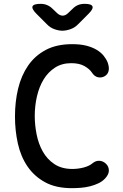

<svg xmlns="http://www.w3.org/2000/svg" viewBox="-20 -970 640 1000"><path d="M58 -363Q58 -441 74.5 -509Q91 -577 126.5 -628.5Q162 -680 218.5 -710Q275 -740 356 -740Q399 -740 430 -732Q461 -724 483.5 -710.5Q506 -697 520 -679.5Q534 -662 541 -644Q550 -618 545.5 -600Q541 -582 525 -573Q510 -564 491 -567.5Q472 -571 458 -593Q446 -611 419.5 -626Q393 -641 351 -641Q302 -641 266 -617.5Q230 -594 207 -556Q184 -518 172.5 -468.5Q161 -419 161 -366Q161 -320 170.5 -271Q180 -222 202.5 -181.5Q225 -141 263 -115.5Q301 -90 357 -90Q372 -90 387 -92Q402 -94 415.5 -97.5Q429 -101 441 -106.5Q453 -112 461 -119Q479 -134 498.5 -132.5Q518 -131 532 -117Q546 -104 547 -83.5Q548 -63 528 -41Q513 -25 493 -15.5Q473 -6 450 0Q427 6 402 8Q377 10 354 10Q271 10 214.5 -21Q158 -52 123 -103.5Q88 -155 73 -222.5Q58 -290 58 -363ZM192 -950Q210 -950 225.5 -943.5Q241 -937 254 -924L275 -904Q290 -889 305.5 -888.5Q321 -888 336 -903L359 -925Q372 -938 387 -944Q402 -950 421 -950Q456 -950 461.5 -937Q467 -924 442 -899L387 -844Q370 -826 347 -818Q324 -810 305 -810Q286 -810 263.5 -818Q241 -826 224 -844L170 -898Q144 -924 149.5 -937Q155 -950 192 -950Z"/></svg>

Font: Maple Mono Normal NL Medium
Style: Regular
Weight: 500
Monospace: yes
Designer: subframe7536
Version: Version 7.000